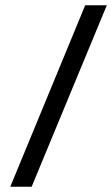

<svg xmlns="http://www.w3.org/2000/svg" viewBox="-20 -708 425 728"><path d="M385 -688 100 0H19L303 -688Z"/></svg>

Font: Zilla Slab Medium
Style: Regular
Weight: 500
Designer: Typotheque.com
Foundry: Typotheque type foundry
Version: Version 1.1; 2017